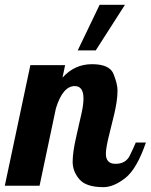

<svg xmlns="http://www.w3.org/2000/svg" viewBox="-58 -770 625 796"><path d="M264.2 -561 355 -750H460L338.9 -561ZM380.9 -132.8Q380.9 -90.8 420.9 -90.8Q463.4 -90.8 480.2 -125.2Q497.1 -159.7 504.9 -179.2H546.9Q509.3 -69.3 461.2 -31.7Q413.1 5.9 370.6 5.9Q299.3 5.9 271.2 -26.6Q243.2 -59.1 243.2 -99.1Q243.2 -139.2 258.5 -205.3Q273.9 -271.5 281 -304.7Q288.1 -337.9 288.1 -361.8Q288.1 -413.1 252 -413.1Q202.1 -413.1 173.8 -320.8L106 0H-38.1L67.9 -500H211.9L201.2 -448.2Q251 -503.9 323.7 -503.9Q397 -503.9 413.1 -462.4Q429.2 -420.9 429.2 -396Q429.2 -371.1 425.5 -347.9Q421.9 -324.7 416.5 -300.5Q411.1 -276.4 396 -217Q380.9 -157.7 380.9 -132.8Z"/></svg>

Font: Lobster-Regular
Style: Regular
Weight: 400
Designer: Pablo Impallari
Foundry: Pablo Impallari
Version: Version 1.007; ttfautohint (v1.1) -l 8 -r 50 -G 50 -x 14 -D 